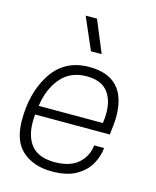

<svg xmlns="http://www.w3.org/2000/svg" viewBox="-117 -861 774 951"><g transform="rotate(15 269.5 -385.5)"><path d="M240 9Q147 9 89.5 -41Q32 -91 32 -199Q32 -334 89 -428Q155 -539 287 -539Q479 -539 479 -334Q479 -305 471 -242H88Q86 -222 86 -204Q86 -126 123.5 -82.5Q161 -39 241 -39Q320 -39 362 -76Q404 -113 410 -170H461Q457 -127 434.5 -86.5Q412 -46 365 -18.5Q318 9 240 9ZM423 -288Q427 -315 427 -338Q427 -410 393 -450.5Q359 -491 287 -491Q203 -491 154.5 -433.5Q106 -376 94 -288ZM329 -616H274L203 -780H261Z"/></g></svg>

Font: Tanohe Sans Light
Style: Italic
Weight: 300
Designer: Village Type and Design LLC & Cristiano Sobral
Foundry: Cooper Hewitt Smithsonian Design Museum
Version: Version 1.00;September 29, 2021;FontCreator 13.0.0.2655 64-b